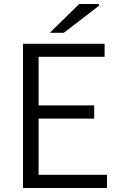

<svg xmlns="http://www.w3.org/2000/svg" viewBox="-20 -940 622 960"><path d="M95 -721H503V-656H173V-413H451V-347H173V-66H515V0H95ZM376 -920H472L476 -912L299 -776H229Z"/></svg>

Font: Nebula Sans Book
Style: Regular
Weight: 400
Designer: Paul D. Hunt for Adobe (as Source Sans)
Foundry: Nebula Entertainment & Broadcasting LLC
Version: Version 1.010